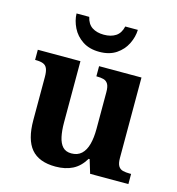

<svg xmlns="http://www.w3.org/2000/svg" viewBox="-113 -861 893 968"><g transform="rotate(15 333.5 -376.5)"><path d="M263.7 10Q177.2 10 136.5 -38.2Q95.8 -86.5 95.8 -187.7V-412.1Q95.8 -441.5 89.2 -456.6Q82.7 -471.7 68.2 -477.3Q53.8 -483 29.5 -483H25.9V-536H248.4V-215.9Q248.4 -173.5 255.3 -141.7Q262.2 -109.8 278.5 -92.3Q294.8 -74.9 323.8 -74.9Q356.2 -74.9 376.4 -93.6Q396.6 -112.4 405.8 -146.6Q415 -180.8 415 -227V-419.1Q415 -448.2 406.6 -461.7Q398.2 -475.3 383.5 -479.1Q368.8 -483 349.3 -483H345.7V-536H567V-116Q567 -87.5 575.6 -73.9Q584.2 -60.3 599.5 -56.7Q614.8 -53 633.9 -53H642.2V0H442.6L420.9 -71.1H415.9Q390.1 -27.9 352.6 -9Q315 10 263.7 10ZM327.4 -606Q275.2 -606 239.5 -629.7Q203.9 -653.4 186 -689.9Q168.1 -726.3 167.1 -763.3H233.4Q241.4 -727.3 265.9 -711.3Q290.4 -695.3 327.4 -695.3Q364.4 -695.3 388.9 -711.3Q413.4 -727.3 421.4 -763.3H487.1Q486.1 -726.3 468.2 -689.9Q450.3 -653.4 415.2 -629.7Q380 -606 327.4 -606Z"/></g></svg>

Font: Noto Serif Telugu
Style: Regular
Weight: 400
Designer: Jelle Bosma - Monotype Design Team
Foundry: Monotype Imaging Inc.
Version: Version 2.003